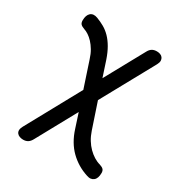

<svg xmlns="http://www.w3.org/2000/svg" viewBox="-175 -687 949 1004"><g transform="rotate(30 300.0 -185.0)"><path d="M517 -502 343 -185 395 -30Q404 -3 417.5 19Q431 41 447.5 57.5Q464 74 482.5 85.5Q501 97 520 102Q536 107 543 114.5Q550 122 550 136Q550 152 546 163.5Q542 175 534 181.5Q526 188 515.5 189.5Q505 191 491 186Q429 166 383.5 121.5Q338 77 315 5L287 -81L155 160Q147 175 135.5 182.5Q124 190 107 190Q96 190 86 186.5Q76 183 70 175.5Q64 168 64 157.5Q64 147 72 132L250 -193L199 -347Q190 -376 177.5 -397Q165 -418 151 -433Q137 -448 122.5 -457.5Q108 -467 95 -471Q78 -477 71.5 -484.5Q65 -492 65 -506Q65 -522 69 -533.5Q73 -545 81 -552Q89 -559 100 -560Q111 -561 124 -556Q148 -547 170 -534.5Q192 -522 211 -502.5Q230 -483 246 -455.5Q262 -428 275 -390L306 -296L435 -531Q443 -546 454.5 -553Q466 -560 483 -560Q494 -560 503.5 -556.5Q513 -553 518.5 -545.5Q524 -538 524.5 -527.5Q525 -517 517 -502Z"/></g></svg>

Font: Maple Mono Normal
Style: Regular
Weight: 400
Monospace: yes
Designer: subframe7536
Version: Version 7.000